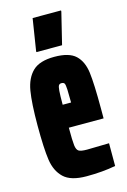

<svg xmlns="http://www.w3.org/2000/svg" viewBox="-111 -755 540 816"><g transform="rotate(-15 159.0 -346.5)"><path d="M299 -211H146Q146 -153 148.5 -133Q151 -113 160.5 -107Q170 -101 197 -101L294 -103V-3Q237 8 166 8Q97 8 66 -21.5Q35 -51 27.5 -102Q20 -153 20 -254Q20 -352 29 -405.5Q38 -459 68.5 -488.5Q99 -518 164 -518Q229 -518 257.5 -491Q286 -464 292.5 -414Q299 -364 299 -254ZM146 -312H183Q183 -347 182 -369Q181 -391 177.5 -396.5Q174 -402 164 -402Q157 -402 153 -397Q149 -392 147.5 -373Q146 -354 146 -312ZM96 -557V-562L118 -701H243V-696L209 -557Z"/></g></svg>

Font: Saira Ultra Condensed Black
Style: Regular
Weight: 900
Width: 1
Designer: Hector Gatti with collaboration of the Omnibus-Type team
Foundry: Omnibus-Type
Version: Version 1.001; ttfautohint (v1.8)